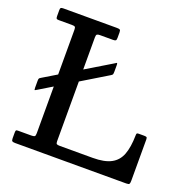

<svg xmlns="http://www.w3.org/2000/svg" viewBox="-132 -879 998 1007"><g transform="rotate(20 367.5 -375.0)"><path d="M68 -368 146 -415V-664Q146 -677 142 -680.5Q138 -684 124.5 -684H51.5Q41.5 -684 38.8 -687.2Q36 -690.5 36 -701V-734Q36 -744 39.2 -747Q42.5 -750 53 -750H352Q364.5 -750 368.8 -747.2Q373 -744.5 373 -732V-702Q373 -690 369 -687Q365 -684 354.5 -684H281.5Q269.5 -684 265 -680.5Q260.5 -677 260.5 -664V-484.5L401.5 -569.5Q409 -574 413.5 -577Q418 -580 418 -564.5V-531.5Q418 -518.5 416.2 -514.5Q414.5 -510.5 406.5 -506L260.5 -417.5V-84Q260.5 -72 265 -69Q269.5 -66 282 -66H466Q531 -66 568 -85.8Q605 -105.5 620.5 -146.8Q636 -188 637 -252.5Q637 -261 638.8 -264.2Q640.5 -267.5 649 -267.5H678Q688.5 -267.5 692.8 -265.5Q697 -263.5 697 -253V-23.5Q697 -9 694 -4.5Q691 0 677 0H57.5Q45.5 0 40.8 -3Q36 -6 36 -19V-50Q36 -59 37.8 -62.5Q39.5 -66 48.5 -66H122Q136.5 -66 141.2 -69.2Q146 -72.5 146 -87V-348L71 -302.5Q63.5 -298.5 59.8 -296.2Q56 -294 56 -308.5V-347Q56 -358 58.5 -361Q61 -364 68 -368Z"/></g></svg>

Font: Besley Medium
Style: Regular
Weight: 500
Designer: Owen Earl
Foundry: indestructible type*
Version: Version 2.001; ttfautohint (v1.8.3)